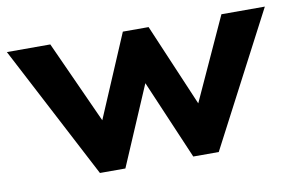

<svg xmlns="http://www.w3.org/2000/svg" viewBox="-70 -563 1015 661"><g transform="rotate(-10 438.0 -232.5)"><path d="M-12.7 -465.5H139.1L270 -177.3L392.7 -465.5H482.7L605.5 -177.3L737.3 -465.5H889.1L645.9 0H556.8L438.2 -277.3L319.5 0H230.5Z"/></g></svg>

Font: Spartan MB
Style: Bold
Weight: 700
Designer: Matt Bailey, Mirko Velimirovic
Foundry: Matt Bailey
Version: Version 1.005